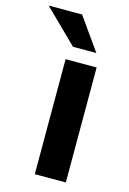

<svg xmlns="http://www.w3.org/2000/svg" viewBox="-181 -778 559 834"><g transform="rotate(15 98.0 -361.5)"><path d="M202 -517V0H62.5V-517ZM81.5 -723H-69L79.5 -577.5H184.5Z"/></g></svg>

Font: Public Sans
Style: Bold
Weight: 700
Designer: The Public Sans project authors (U.S. Web Design System). Libre Franklin designed by Pablo Impallari and Rodrigo Fuenzal
Version: Version 1.008; ttfautohint (v1.8.1) -l 8 -r 50 -G 200 -x 14 